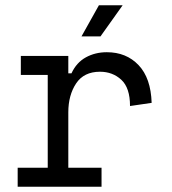

<svg xmlns="http://www.w3.org/2000/svg" viewBox="-20 -708 652 728"><path d="M47 0V-72H161V-424H59V-496H239V-430H251Q270 -471 305.5 -490.5Q341 -510 385 -510Q459 -510 505.5 -461Q552 -412 555 -318L473 -306Q473 -375 440 -405.5Q407 -436 359 -436Q298 -436 268.5 -391.5Q239 -347 239 -282V-72H365V0ZM289 -570 355 -688H445L361 -570Z"/></svg>

Font: Space Mono
Style: Regular
Weight: 400
Monospace: yes
Designer: Colophon Foundry + Benjamin Critton
Foundry: Colophon Foundry & Benjamin Critton
Version: Version 1.003; ttfautohint (v1.8.4.7-5d5b)